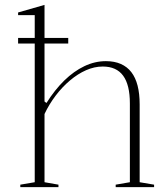

<svg xmlns="http://www.w3.org/2000/svg" viewBox="-20 -765 686 785"><path d="M54 -610H259V-587H54ZM610 -10V0H453V-10L511 -20V-342Q511 -418 483.5 -455.5Q456 -493 400 -493Q366 -493 332 -478Q298 -463 266 -436Q234 -409 207.5 -374Q181 -339 162 -299V-20L219 -10V0H63V-10L122 -20V-703H54V-714L162 -745V-350L170 -344Q204 -398 243 -436Q282 -474 325 -494.5Q368 -515 413 -515Q448 -515 474 -503.5Q500 -492 517 -470Q534 -448 542.5 -415Q551 -382 551 -338V-20Z"/></svg>

Font: Kalnia ExtraLight
Style: Regular
Weight: 250
Designer: Frida Medrano
Foundry: Frida Medrano
Version: Version 1.105